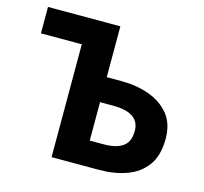

<svg xmlns="http://www.w3.org/2000/svg" viewBox="-96 -760 923 868"><g transform="rotate(15 365.0 -326.0)"><path d="M216.4 0V-528.2H25.1V-651.8H363.8V-413.8H434.2Q503.6 -413.8 562.4 -392.8Q621.1 -371.8 657.2 -328Q693.3 -284.1 693.3 -213.4Q693.3 -134.8 659.1 -88.1Q624.8 -41.4 567.2 -20.7Q509.6 0 438.9 0ZM363.8 -117H430.2Q488.1 -117 518.7 -139.1Q549.3 -161.2 549.3 -211.4Q549.3 -253.6 518.5 -275.2Q487.7 -296.8 425.5 -296.8H363.8Z"/></g></svg>

Font: Source Sans Variable
Style: Regular
Weight: 200
Designer: Paul D. Hunt
Foundry: Adobe Systems Incorporated
Version: Version 3.006;hotconv 1.0.111;makeotfexe 2.5.65597